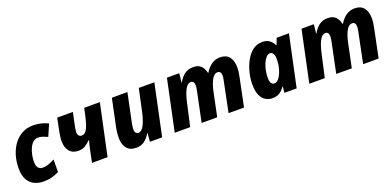

<svg xmlns="http://www.w3.org/2000/svg" viewBox="-4 -1243 3958 1937"><g transform="rotate(-20 1975.0 -274.5)"><path d="M234 10Q182 10 138 -11Q94 -32 68 -78.5Q42 -125 42 -199Q42 -273 61.5 -338Q81 -403 118 -453Q155 -503 207.5 -531Q260 -559 325 -559Q371 -559 409.5 -549.5Q448 -540 486 -522L432 -397Q408 -408 383 -417Q358 -426 331 -426Q301 -426 278.5 -406.5Q256 -387 241 -355Q226 -323 218 -285.5Q210 -248 210 -212Q210 -166 227 -145Q244 -124 274 -124Q308 -124 339 -135.5Q370 -147 404 -165L403 -31Q367 -12 327 -1Q287 10 234 10Z M757 0 786 -142Q791 -166 797 -187Q803 -208 807 -226H802Q777 -199 746 -180Q715 -161 671 -161Q609 -161 576 -201.5Q543 -242 543 -311Q543 -336 547 -364Q551 -392 558 -426L583 -549H751L722 -410Q719 -394 716 -377Q713 -360 713 -345Q713 -320 724.5 -307Q736 -294 755 -294Q790 -294 812.5 -335.5Q835 -377 855 -467L873 -549H1041L924 0Z M1231 10Q1161 10 1128.5 -33.5Q1096 -77 1096 -144Q1096 -167 1099 -196.5Q1102 -226 1108 -255L1170 -549H1337L1272 -239Q1269 -223 1266.5 -206Q1264 -189 1264 -174Q1264 -148 1275 -136Q1286 -124 1303 -124Q1335 -124 1361.5 -173Q1388 -222 1406 -303L1459 -549H1626L1510 0H1379L1386 -90H1382Q1354 -42 1318 -16Q1282 10 1231 10Z M1645 0 1761 -549H1893L1883 -453H1887Q1916 -505 1953 -532Q1990 -559 2045 -559Q2098 -559 2127 -531Q2156 -503 2167 -453H2171Q2201 -503 2241.5 -531Q2282 -559 2334 -559Q2398 -559 2431 -518Q2464 -477 2464 -402Q2464 -382 2460.5 -357Q2457 -332 2452 -306L2389 0H2223L2287 -314Q2290 -328 2293 -344Q2296 -360 2296 -376Q2296 -426 2259 -426Q2221 -426 2194.5 -376Q2168 -326 2152 -245L2101 0H1934L1999 -314Q2002 -328 2005 -344.5Q2008 -361 2008 -373Q2008 -401 1998 -413.5Q1988 -426 1971 -426Q1937 -426 1911 -379Q1885 -332 1866 -246L1811 0Z M2693 10Q2654 10 2620.5 -9.5Q2587 -29 2567 -72.5Q2547 -116 2547 -190Q2547 -250 2562.5 -314Q2578 -378 2608 -434Q2638 -490 2682.5 -524.5Q2727 -559 2786 -559Q2833 -559 2862 -537.5Q2891 -516 2909 -480H2913L2939 -549H3071L2954 0H2823L2829 -66H2825Q2803 -32 2771.5 -11Q2740 10 2693 10ZM2762 -124Q2785 -124 2805 -146Q2825 -168 2839.5 -203Q2854 -238 2861 -277Q2867 -316 2867 -351Q2867 -384 2855 -404.5Q2843 -425 2821 -425Q2800 -425 2781 -405Q2762 -385 2747.5 -352.5Q2733 -320 2724.5 -280.5Q2716 -241 2716 -201Q2716 -124 2762 -124Z M3090 0 3206 -549H3338L3328 -453H3332Q3361 -505 3398 -532Q3435 -559 3490 -559Q3543 -559 3572 -531Q3601 -503 3612 -453H3616Q3646 -503 3686.5 -531Q3727 -559 3779 -559Q3843 -559 3876 -518Q3909 -477 3909 -402Q3909 -382 3905.5 -357Q3902 -332 3897 -306L3834 0H3668L3732 -314Q3735 -328 3738 -344Q3741 -360 3741 -376Q3741 -426 3704 -426Q3666 -426 3639.5 -376Q3613 -326 3597 -245L3546 0H3379L3444 -314Q3447 -328 3450 -344.5Q3453 -361 3453 -373Q3453 -401 3443 -413.5Q3433 -426 3416 -426Q3382 -426 3356 -379Q3330 -332 3311 -246L3256 0Z"/></g></svg>

Font: Noto Sans Disp ExtBd
Style: Italic
Weight: 800
Italic angle: -12°
Designer: Monotype Design Team
Foundry: Monotype Imaging Inc.
Version: Version 2.000;GOOG;noto-source:20170915:90ef993387c0